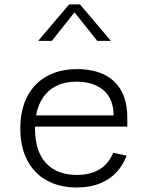

<svg xmlns="http://www.w3.org/2000/svg" viewBox="-20 -818 660 850"><path d="M321.5 -512Q391.5 -512 441.2 -487.8Q491 -463.5 517.2 -415.5Q543.5 -367.5 543.5 -298V-257.5H114.5V-307H511L483 -283V-304.5Q483 -381 438 -418.8Q393 -456.5 319 -456.5Q230.5 -456.5 182.8 -402Q135 -347.5 135 -250Q135 -148 183.8 -95.8Q232.5 -43.5 320 -43.5Q379 -43.5 419.8 -67.8Q460.5 -92 481 -141.5L541 -129Q524.5 -86.5 495.2 -55Q466 -23.5 422 -5.8Q378 12 320 12Q244.5 12 188.2 -18.5Q132 -49 101 -107.8Q70 -166.5 70 -250Q70 -331.5 100.5 -390.5Q131 -449.5 187.8 -480.8Q244.5 -512 321.5 -512ZM286 -798.5H334L471 -637H410.5L296 -781H324L209.5 -637H149Z"/></svg>

Font: Monaspace Neon Var ExtraLight
Style: Regular
Weight: 200
Designer: Riley Cran and the Lettermatic Team
Version: Version 1.200 (Monaspace Neon Var)